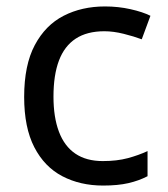

<svg xmlns="http://www.w3.org/2000/svg" viewBox="-20 -566 520 596"><path d="M300 10Q229 10 173.5 -19Q118 -48 86.5 -109Q55 -170 55 -265Q55 -364 88 -426Q121 -488 177.5 -517Q234 -546 306 -546Q347 -546 385 -537.5Q423 -529 447 -517L420 -444Q396 -453 364 -461Q332 -469 304 -469Q250 -469 215 -446Q180 -423 163 -378Q146 -333 146 -266Q146 -202 163 -157Q180 -112 214 -89Q248 -66 299 -66Q343 -66 376.5 -75Q410 -84 438 -97V-19Q411 -5 378.5 2.5Q346 10 300 10Z"/></svg>

Font: Noto Sans Thai
Style: Regular
Weight: 400
Designer: Monotype Design Team
Foundry: Monotype Imaging Inc.
Version: Version 2.001